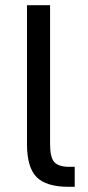

<svg xmlns="http://www.w3.org/2000/svg" viewBox="-20 -720 340 740"><path d="M245 0Q158 0 121 -37.5Q84 -75 84 -165V-700H173V-165Q173 -113 189.5 -95Q206 -77 248 -77H268V0Z"/></svg>

Font: Golos UI
Style: Regular
Weight: 400
Designer: A.Korolkova, Vitaly Kuzmin
Foundry: ParaType Ltd
Version: Version 2.000